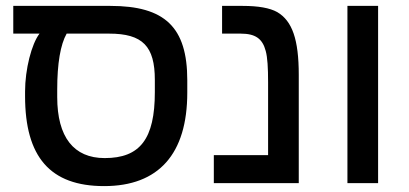

<svg xmlns="http://www.w3.org/2000/svg" viewBox="-20 -621 1387 651"><path d="M65 -311V-295C65 -89 150 10 333 10C518 10 615 -99 615 -307V-349C615 -529 539 -601 354 -601H25V-507H114C87 -472 65 -386 65 -311ZM206 -507H350C464 -507 505 -464 505 -350V-309C505 -150 455 -85 335 -85C230 -85 174 -156 174 -292V-317C174 -406 185 -470 206 -507Z M993 0V-367C993 -487 971 -550 920 -580C895 -594 856 -601 803 -601H733V-507H796C846 -507 870 -490 881 -448C887 -426 889 -391 889 -342V-95H705V0Z M1158 0H1262V-601H1158Z"/></svg>

Font: Noto Sans Hebrew Droid Medium
Style: Regular
Weight: 500
Designer: Monotype Design Team
Foundry: Monotype Imaging Inc.
Version: Version 1.100